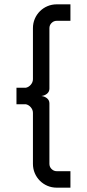

<svg xmlns="http://www.w3.org/2000/svg" viewBox="-20 -740 401 886"><path d="M305 -720V-644H242Q228 -644 218 -634Q208 -624 208 -610V-332V-331Q208 -317 197.5 -308Q187 -299 171 -297Q187 -295 197.5 -286Q208 -277 208 -263V-262V16Q208 30 218 40Q228 50 242 50H305V126H242Q219 126 199 117.5Q179 109 164 94Q149 79 140.5 59Q132 39 132 16V-219Q132 -233 122.5 -244.5Q113 -256 99 -259H56V-335H99Q113 -338 122.5 -349.5Q132 -361 132 -375V-610Q132 -633 140.5 -653Q149 -673 164 -688Q179 -703 199 -711.5Q219 -720 242 -720Z"/></svg>

Font: Afrihost Sans
Style: Regular
Weight: 400
Designer: Afrihost SP Pty Ltd
Version: Version 1.000